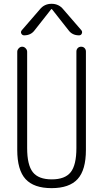

<svg xmlns="http://www.w3.org/2000/svg" viewBox="-20 -975 540 1005"><path d="M70.3 -190.4V-704.1Q70.3 -713.9 78.1 -722.2Q85.9 -730.5 96.2 -730.5Q106.4 -730.5 114.3 -722.2Q122.1 -713.9 122.1 -704.1V-200.2Q122.1 -111.3 151.9 -73.7Q181.6 -36.1 251 -36.1Q320.3 -36.1 350.1 -73.7Q379.9 -111.3 379.9 -200.2V-705.1Q379.9 -715.8 386.7 -723.1Q393.6 -730.5 404.8 -730.5Q416 -730.5 422.9 -723.1Q429.7 -715.8 429.7 -705.1V-190.4Q429.7 -85 386.2 -37.6Q342.8 9.8 250 9.8Q157.2 9.8 113.8 -37.6Q70.3 -85 70.3 -190.4ZM311.5 -925.8 406.2 -816.4Q412.1 -808.6 408.2 -799.3Q404.3 -790 393.6 -790Q358.4 -790 338.9 -816.4L252 -926.8Q251 -927.7 250 -927.7L248 -926.8L161.1 -816.4Q141.6 -790 106.4 -790Q96.7 -790 91.8 -798.8Q86.9 -807.6 93.8 -816.4L188.5 -925.8Q211.9 -955.1 250 -955.1Q288.1 -955.1 311.5 -925.8Z"/></svg>

Font: Rounded Mgen+ 2m light
Style: Regular
Weight: 200
Designer: [Source Han Sans]
Ryoko NISHIZUKA  (kana & ideographs); Paul D. Hunt (Latin, Greek & Cyrillic); Wenlong ZHANG  (bopomofo
Version: Version 1.059.20150602